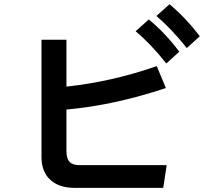

<svg xmlns="http://www.w3.org/2000/svg" viewBox="-20 -910 1040 924"><path d="M179.7 -154.3V-718.8H299.8V-493.2Q518.6 -516.6 734.4 -591.8L778.3 -486.3Q529.3 -403.3 299.8 -382.8V-181.6Q299.8 -147.5 314.5 -131.3Q329.1 -115.2 363.3 -115.2H782.2L765.6 -5.9H338.9Q264.6 -5.9 222.2 -44.4Q179.7 -83 179.7 -154.3ZM732.4 -833 795.9 -889.6Q876 -822.3 941.4 -735.4L878.9 -678.7Q806.6 -770.5 732.4 -833ZM632.8 -759.8 696.3 -816.4Q777.3 -749 842.8 -661.1L780.3 -604.5Q708 -696.3 632.8 -759.8Z"/></svg>

Font: Gothic A1
Style: Bold
Weight: 700
Version: Version 2.50